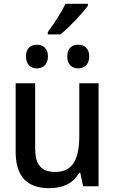

<svg xmlns="http://www.w3.org/2000/svg" viewBox="-20 -975 603 1005"><path d="M230 -807V-795H297C342 -832 414 -907 440 -945V-955H323C301 -910 263 -851 230 -807ZM389 -617C421 -617 447 -637 447 -680C447 -722 421 -741 389 -741C357 -741 332 -723 332 -680C332 -637 357 -617 389 -617ZM173 -617C205 -617 231 -637 231 -680C231 -722 205 -741 173 -741C141 -741 116 -723 116 -680C116 -637 141 -617 173 -617ZM238 10C309 10 362 -14 395 -71H400L415 0H496V-539H395V-262C395 -144 362 -75 269 -75C193 -75 164 -115 164 -201V-539H62V-180C62 -53 120 10 238 10Z"/></svg>

Font: Noto Sans Mono SemiCondensed Medium
Style: Regular
Weight: 500
Width: 4
Designer: Monotype Design Team
Foundry: Monotype Imaging Inc.
Version: Version 2.014